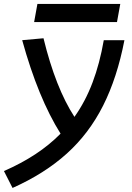

<svg xmlns="http://www.w3.org/2000/svg" viewBox="-62 -721 668 972"><path d="M1.5 230.5 -42 145Q45.9 106.4 117.2 59.6Q188.5 12.7 244.6 -44.4Q131.3 -224.6 50.3 -517.6L158.2 -527.3Q219.7 -275.4 314.9 -129.4Q370.1 -207 406.5 -303.2Q442.9 -399.4 463.4 -517.6H567.9Q531.2 -327.6 460 -186.3Q388.7 -44.9 276.1 56.6Q163.6 158.2 1.5 230.5ZM110.8 -609.4 127.4 -701.2H546.9L530.3 -609.4Z"/></svg>

Font: Cascadia Code NF
Style: Italic
Weight: 400
Italic angle: -10°
Monospace: yes
Designer: Aaron Bell
Foundry: Saja Typeworks
Version: Version 2404.023; ttfautohint (v1.8.4)